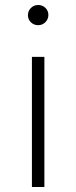

<svg xmlns="http://www.w3.org/2000/svg" viewBox="-20 -750 305 770"><path d="M108 -522H158V0H108ZM92 -689Q92 -706 104 -718Q116 -730 133 -730Q150 -730 162 -718.5Q174 -707 174 -690Q174 -673 162 -661Q150 -649 133 -649Q116 -649 104 -660.5Q92 -672 92 -689Z"/></svg>

Font: Goldbeck Next Light
Style: Regular
Weight: 300
Designer: Julieta Ulanovsky
Foundry: Julieta Ulanovsky
Version: Version 7.200